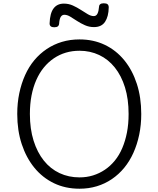

<svg xmlns="http://www.w3.org/2000/svg" viewBox="-20 -1130 965 1169"><path d="M464 19Q378 19 308.5 -14.5Q239 -48 189.5 -108.5Q140 -169 112.5 -252Q85 -335 85 -436Q85 -503 97.5 -562.5Q110 -622 133 -673Q156 -724 189 -763.5Q222 -803 264.5 -831.5Q307 -860 357 -875Q407 -890 464 -890Q549 -890 618 -857Q687 -824 736.5 -763.5Q786 -703 813 -620Q840 -537 840 -436Q840 -369 827.5 -309.5Q815 -250 792 -199Q769 -148 736 -108Q703 -68 661 -39.5Q619 -11 569.5 4Q520 19 464 19ZM464 -50Q508 -50 546.5 -62Q585 -74 618.5 -96.5Q652 -119 679 -152Q706 -185 724.5 -228.5Q743 -272 753 -323.5Q763 -375 763 -436Q763 -527 741 -598Q719 -669 679 -719Q639 -769 584 -795Q529 -821 464 -821Q420 -821 381 -809.5Q342 -798 308 -775Q274 -752 247 -719Q220 -686 201 -643Q182 -600 172 -548.5Q162 -497 162 -436Q162 -345 184.5 -273.5Q207 -202 247 -152Q287 -102 342.5 -76Q398 -50 464 -50ZM310 -964Q282 -964 282 -987Q284 -1049 306 -1078.5Q328 -1108 369 -1108Q398 -1108 423.5 -1096.5Q449 -1085 472 -1070Q495 -1055 514.5 -1043.5Q534 -1032 551 -1032Q566 -1032 573.5 -1047Q581 -1062 583 -1089Q584 -1110 612 -1110Q628 -1110 635 -1104Q642 -1098 642 -1085Q641 -1029 619.5 -997Q598 -965 552 -965Q523 -965 497 -976.5Q471 -988 449 -1002.5Q427 -1017 408 -1028.5Q389 -1040 372 -1040Q358 -1040 350 -1027.5Q342 -1015 340 -986Q339 -975 332 -969.5Q325 -964 310 -964Z"/></svg>

Font: Playwrite GB S Light
Style: Regular
Weight: 300
Designer: Veronika Burian, José Scaglione
Foundry: TypeTogether
Version: Version 1.002